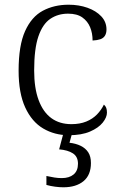

<svg xmlns="http://www.w3.org/2000/svg" viewBox="-20 -564 512 815"><path d="M272 10Q212 10 163.5 -18.5Q115 -47 87 -108Q59 -169 59 -264Q59 -371 86.5 -432Q114 -493 162 -518.5Q210 -544 271 -544Q315 -544 351.5 -531Q388 -518 410 -494.5Q432 -471 432 -439Q432 -423 425.5 -412.5Q419 -402 406 -397.5Q393 -393 373 -392Q373 -423 362.5 -448.5Q352 -474 329.5 -490Q307 -506 269 -506Q226 -506 193.5 -484Q161 -462 143 -409.5Q125 -357 125 -265Q125 -190 144 -139Q163 -88 198 -62.5Q233 -37 283 -37Q319 -37 346 -48Q373 -59 391.5 -78Q410 -97 421 -120Q428 -114 431 -106Q434 -98 434 -86Q434 -66 416 -43.5Q398 -21 362 -5.5Q326 10 272 10ZM249 231Q233 231 214 228.5Q195 226 177 221V183Q195 187 211 189.5Q227 192 242 192Q274 192 292.5 176.5Q311 161 311 131Q311 101 289.5 87Q268 73 231 70L252 -9H289L275 42Q302 45 322.5 55Q343 65 354.5 82.5Q366 100 366 128Q366 179 334.5 205Q303 231 249 231Z"/></svg>

Font: Noto Serif Hebrew Light
Style: Regular
Weight: 300
Version: Version 2.003